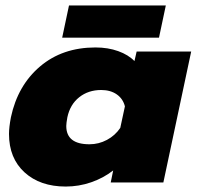

<svg xmlns="http://www.w3.org/2000/svg" viewBox="-20 -669 721 704"><path d="M233 -649H588L563 -531H208ZM13 -178Q13 -202 20 -239Q45 -356 127 -425.5Q209 -495 330 -495Q376 -495 413.5 -481.5Q451 -468 473 -445L481 -480H681L579 0H386L395 -44Q359 -16 314 -0.5Q269 15 221 15Q127 15 70 -37Q13 -89 13 -178ZM421 -200 438 -279Q431 -307 408 -323Q385 -339 351 -339Q304 -339 270.5 -312.5Q237 -286 227 -239Q223 -217 223 -207Q223 -140 308 -140Q342 -140 372 -156Q402 -172 421 -200Z"/></svg>

Font: Prompt ExtraBold
Style: Italic
Weight: 800
Italic angle: -12°
Designer: Katatrad Team
Foundry: CadsonDemak
Version: Version 1.001